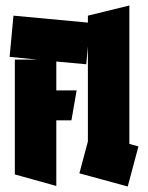

<svg xmlns="http://www.w3.org/2000/svg" viewBox="-20 -679 539 699"><path d="M185 -2 34 -44V-462H116L15 -472L29 -622L308 -596L294 -445L185 -455V-350H259L240 -241H185ZM445 0 269 -48 300 -164V-622L451 -659V-155L484 -146Z"/></svg>

Font: Blaka
Style: Regular
Weight: 400
Designer: Mohamed Gaber
Foundry: Kief Type Foundry
Version: Version 1.003; ttfautohint (v1.8.4.7-5d5b)